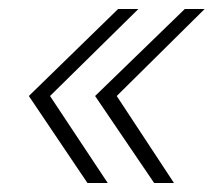

<svg xmlns="http://www.w3.org/2000/svg" viewBox="-20 -473 480 426"><path d="M44 -260 242 -453H287L91 -260L219 -67H174ZM191 -260 390 -453H434L239 -260L366 -67H322Z"/></svg>

Font: Sarabun Thin
Style: Italic
Weight: 250
Italic angle: -10°
Designer: Suppakit Chalermlarp | Katatrad Co.,Ltd.
Foundry: Cadson Demak Co.,Ltd.
Version: Version 1.000; ttfautohint (v1.6)